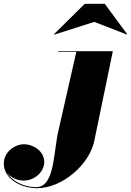

<svg xmlns="http://www.w3.org/2000/svg" viewBox="-255 -729 688 1009"><path d="M240.5 -614 411.5 -547.5 413.5 -549 295.5 -709H190.5L28.5 -549L30 -547ZM338 -460H51V-456.5H146L47 -20C25.5 103 25 254.5 -65 254.5C-125.5 254.5 -190 225.5 -217.5 179C-197.5 205.5 -163 220 -130.5 220C-72.5 220 -22.5 173.5 -22.5 123C-22.5 63 -83 29 -128 29C-178.5 29 -235 70 -235 131C-235 207.5 -150.5 260 -59.5 260C70.5 260 214.5 137.5 240.5 11.5Z"/></svg>

Font: Bodoni* 48pt Fatface
Style: Italic
Weight: 900
Italic angle: -13°
Version: Version 2.3